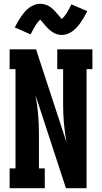

<svg xmlns="http://www.w3.org/2000/svg" viewBox="-20 -996 540 1016"><path d="M31 0V-105H62V-630H31V-735H171L191 -673L332 -243Q323 -292 318.5 -341.5Q314 -391 314 -441V-630H283V-735H469V-630H438V0H329L168 -492Q177 -443 181.5 -393.5Q186 -344 186 -294V-105H217V0ZM307 -811Q294 -811 282.5 -814.5Q271 -818 260.5 -824.5Q250 -831 240.5 -839.5Q231 -848 223.5 -856.5Q216 -865 207 -876Q198 -887 193 -892Q180 -881 168.5 -862.5Q157 -844 142 -814L58 -851Q67 -869 76 -884Q85 -899 93.5 -911Q102 -923 111.5 -934Q121 -945 133.5 -954.5Q146 -964 161.5 -970Q177 -976 193 -976Q199 -976 205 -975Q211 -974 217 -972.5Q223 -971 229 -968.5Q235 -966 240 -963Q245 -960 249.5 -956.5Q254 -953 259 -948.5Q264 -944 268.5 -939.5Q273 -935 276.5 -930.5Q280 -926 284 -922Q288 -918 292 -913Q296 -908 300 -903Q304 -898 307 -895Q320 -907 331.5 -925Q343 -943 358 -973L442 -937Q433 -919 424 -904Q415 -889 406.5 -876.5Q398 -864 388.5 -853.5Q379 -843 366.5 -833Q354 -823 338.5 -817Q323 -811 307 -811Z"/></svg>

Font: Iosevka Slab Extrabold
Style: Regular
Weight: 800
Monospace: yes
Designer: Belleve Invis
Foundry: Belleve Invis
Version: Version 11.1.1; ttfautohint (v1.8.3)